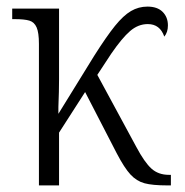

<svg xmlns="http://www.w3.org/2000/svg" viewBox="-20 -562 561 582"><path d="M98 -429Q98 -463 91 -479Q84 -495 69 -499.5Q54 -504 24 -504H17V-536H159V-322Q159 -286 157 -238V-217L265 -392Q303 -452 328.5 -483.5Q354 -515 377 -528.5Q400 -542 427 -542Q457 -542 473 -526Q489 -510 489 -485Q489 -464 478 -451Q465 -489 428 -489Q399 -489 374.5 -468Q350 -447 317 -399L275 -335L393 -117Q418 -70 439 -51Q460 -32 492 -32H498V0H487Q442 0 418 -6.5Q394 -13 375.5 -33Q357 -53 334 -97L238 -283L159 -160V0H98Z"/></svg>

Font: Noto Serif NarrowLight
Style: Regular
Weight: 300
Width: 4
Designer: Monotype Design Team
Foundry: Monotype Imaging Inc.
Version: Version 1.001